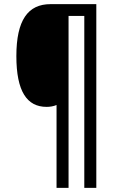

<svg xmlns="http://www.w3.org/2000/svg" viewBox="-20 -780 575 927"><path d="M445 127V-760H224C115 -760 59 -683 59 -509C59 -339 110 -264 205 -264C222 -264 239 -267 253 -273V127H311V-703H387V127Z"/></svg>

Font: Noto Sans Malayalam Condensed
Style: Regular
Weight: 400
Width: 3
Designer: Jelle Bosma - Monotype Design Team
Foundry: Monotype Imaging Inc.
Version: Version 2.104